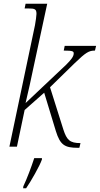

<svg xmlns="http://www.w3.org/2000/svg" viewBox="-20 -780 531 1021"><path d="M394 6H402L408 -19C351 -19 335 -36 317 -91L246 -316L376 -443C437 -502 453 -511 485 -511L491 -536H324L319 -511C367 -511 372 -507 372 -496C372 -480 359 -463 332 -436L116 -232C130 -291 146 -362 158 -421L231 -760H116L111 -735H130C165 -735 174 -732 174 -706C174 -696 170 -669 166 -646L30 0H70L111 -195L215 -287L277 -83C300 -9 324 6 394 6ZM104 211 103 221H119C144 185 191 103 203 68V61H162C147 107 124 169 104 211Z"/></svg>

Font: Noto Serif Condensed ExtraLight
Style: Italic
Weight: 200
Width: 3
Italic angle: -12°
Designer: Monotype Design Team
Foundry: Monotype Imaging Inc.
Version: Version 2.013